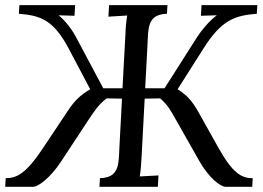

<svg xmlns="http://www.w3.org/2000/svg" viewBox="-40 -720 1012 740"><path d="M951.7 -700.2H736.8L734.4 -659.2L795.4 -661.1C766.6 -639.2 736.8 -604 719.7 -577.1L594.2 -379.9H519.5L528.3 -543.9C531.7 -615.2 528.3 -664.1 603.5 -667L605.5 -700.2H380.4L377.9 -655.8L450.2 -660.2C446.8 -640.1 444.3 -615.2 443.4 -587.9L432.1 -379.9H357.9L252.9 -577.1C238.8 -604 212.9 -639.2 186 -661.1L247.1 -659.2L249.5 -700.2H34.7L32.7 -667C116.2 -660.2 166 -643.6 225.1 -532.2L307.6 -376C268.6 -353 246.6 -331.1 220.2 -291L125.5 -148.9C61 -51.8 24.9 -33.2 -18.1 -33.2L-20 0H87.4C107.4 0 153.8 -34.2 195.8 -98.1L302.2 -259.8C322.8 -290.5 339.4 -316.9 371.1 -340.8L430.2 -339.8L420.4 -155.8C417 -85 420.4 -36.1 345.2 -33.2L343.3 0H568.4L570.8 -43.9L498.5 -40C502 -57.1 503.9 -83 505.9 -119.1L517.6 -339.8L577.1 -340.8C606 -316.9 620.1 -290.5 637.2 -259.8L729 -98.1C765.1 -34.7 809.6 0 829.6 0H932.1L934.1 -33.2C891.1 -33.2 857.4 -51.8 802.7 -148.9L723.1 -291C700.2 -331.1 680.7 -353 644.5 -376L743.7 -532.2C813.5 -643.6 865.2 -660.2 949.7 -667Z"/></svg>

Font: Lora Italic
Style: Regular
Weight: 400
Italic angle: -3°
Designer: Olga Karpushina, Alexei Vanyashin
Foundry: Cyreal
Version: Version 1.011;PS 001.011;hotconv 1.0.70;makeotf.lib2.5.58329